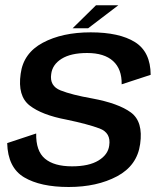

<svg xmlns="http://www.w3.org/2000/svg" viewBox="-20 -724 644 748"><path d="M247.5 4.5Q358 4.5 436.2 -37.2Q514.5 -79 526 -163Q538.5 -250 490 -285.8Q441.5 -321.5 339 -340.5Q259.5 -354.5 216 -371.8Q172.5 -389 179.5 -435.5Q184 -472.5 220 -495Q256 -517.5 319.5 -517.5Q386 -517.5 420.5 -486.2Q455 -455 454 -395.5L567 -432.5Q566.5 -522 505.8 -560Q445 -598 333.5 -598Q222.5 -598 146.8 -557.5Q71 -517 60.5 -436.5Q48 -350 95.5 -313Q143 -276 238.5 -258Q322.5 -240.5 367.8 -223.5Q413 -206.5 405.5 -157Q401 -121.5 363.8 -98.8Q326.5 -76 260.5 -76Q190.5 -76 155 -106Q119.5 -136 121 -204L8 -166.5Q10.5 -71 74 -33.2Q137.5 4.5 247.5 4.5ZM263 -614H323.5L441 -703.5H354Z"/></svg>

Font: Anybody Thin Medium
Style: Italic
Weight: 500
Italic angle: -10°
Version: Version 1.113;gftools[0.9.25]